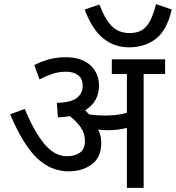

<svg xmlns="http://www.w3.org/2000/svg" viewBox="-20 -909 851 929"><path d="M470 -218Q470 -148 424.5 -114Q379 -80 312 -80Q226 -80 159 -144Q92 -208 29 -356L100 -382Q143 -276 193 -214.5Q243 -153 305 -153Q343 -153 367 -170.5Q391 -188 391 -227Q391 -264 370.5 -293Q350 -322 318 -347Q291 -342 260 -341L255 -411Q323 -413 351.5 -435Q380 -457 380 -494Q380 -530 356.5 -546Q333 -562 302 -562Q265 -562 235 -552Q205 -542 171 -525L146 -594Q172 -608 210.5 -620Q249 -632 298 -632Q376 -632 417.5 -593Q459 -554 459 -495Q459 -417 392 -375Q403 -365 412 -355Q450 -350 486 -350Q518 -350 543 -353Q568 -356 594 -363V-551H521V-622H779V-551H675V0H594V-290Q570 -284 547 -281.5Q524 -279 498 -279Q481 -279 455 -282Q470 -252 470 -218ZM811 -863Q788 -763 734.5 -721.5Q681 -680 604 -680Q532 -680 478 -724.5Q424 -769 390 -863L461 -887Q487 -817 520.5 -783Q554 -749 607 -749Q664 -749 691.5 -785.5Q719 -822 735 -889Z"/></svg>

Font: Noto Sans Living
Style: Regular
Weight: 400
Designer: Monotype Design Team
Foundry: Monotype Imaging Inc.
Version: Version 2.013; ttfautohint (v1.8.4.7-5d5b)